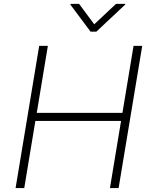

<svg xmlns="http://www.w3.org/2000/svg" viewBox="-20 -962 777 982"><path d="M59.7 0 180.4 -727.3H224.8L168 -384.6H606.2L663 -727.3H707.4L586.6 0H542.3L599.1 -343.4H160.9L104 0ZM339.8 -938.6 341.3 -942.1H384.6L462 -837.7L573.2 -942.1H621.4L620.4 -938.6L472.7 -800.1H443.2Z"/></svg>

Font: Inter P Extra Light
Style: Italic
Weight: 200
Italic angle: 9.39999°
Designer: Rasmus Andersson
Foundry: rsms
Version: Version 3.018;git-588b23468